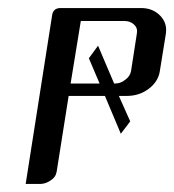

<svg xmlns="http://www.w3.org/2000/svg" viewBox="-20 -458 434 478"><path d="M43.9 0 109.9 -420.9Q112.8 -438 130.9 -438H331.1Q360.4 -438 378.9 -418.9Q393.6 -403.3 393.6 -383.8Q393.6 -377.9 393.1 -375L377.9 -280.8Q374 -254.9 350.1 -236.8Q326.7 -219.2 295.9 -219.2H275.9L304.2 -155.8L280.8 -125L241.2 -219.2H150.9L121.1 -30.8Q118.7 -16.6 106 -8.8Q92.8 0 80.1 0ZM155.8 -250H228L201.2 -313L224.1 -344.2L264.2 -250H265.1Q280.3 -250 291 -258.8Q303.7 -267.6 306.2 -280.8L320.8 -375Q323.2 -388.2 313.5 -397Q304.2 -405.8 289.1 -405.8H181.2Z"/></svg>

Font: Hhenum
Style: Italic
Weight: 400
Designer: T. Christopher White
Version: Version 1.0